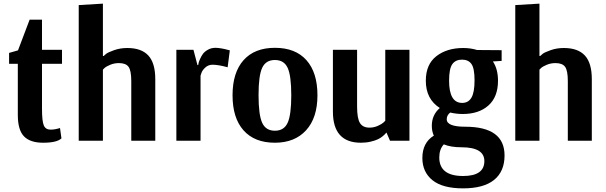

<svg xmlns="http://www.w3.org/2000/svg" viewBox="-20 -774 3331 1056"><path d="M321 -500V-423H211V-176Q211 -107 221 -84Q231 -61 258 -61Q272 -61 285 -63.5Q298 -66 304 -68L310 -70L318 -13Q293 11 217 11Q146 11 112 -24Q78 -59 78 -142V-423H30V-483L79 -497L143 -666H211V-500Z M413 0V-746L546 -754V-466H550Q555 -471 564.5 -478.5Q574 -486 607.5 -498Q641 -510 680 -510Q758 -510 796 -468.5Q834 -427 834 -339V0H702V-328Q702 -386 687 -406.5Q672 -427 634 -427Q609 -427 587 -418Q565 -409 555 -400L546 -391V0Z M1244 -497 1232 -404Q1181 -418 1149 -418Q1126 -418 1109.5 -403Q1093 -388 1088 -373L1083 -358V0H950V-500H1044L1066 -416H1070Q1071 -420 1072 -426.5Q1073 -433 1080 -449Q1087 -465 1096 -477.5Q1105 -490 1123.5 -500.5Q1142 -511 1165 -511Q1179 -511 1199 -507.5Q1219 -504 1232 -500Z M1402 -251Q1402 -142 1422 -98.5Q1442 -55 1492 -55Q1542 -55 1562 -98.5Q1582 -142 1582 -250Q1582 -358 1562 -401Q1542 -444 1492 -444Q1442 -444 1422 -401Q1402 -358 1402 -251ZM1726 -250Q1726 -126 1663.5 -57.5Q1601 11 1492 11Q1380 11 1319.5 -57Q1259 -125 1259 -250Q1259 -375 1319.5 -443Q1380 -511 1492 -511Q1605 -511 1665.5 -443Q1726 -375 1726 -250Z M2232 -500V0H2125L2106 -44H2104Q2102 -42 2099 -38Q2096 -34 2084.5 -24.5Q2073 -15 2058.5 -8Q2044 -1 2019 5Q1994 11 1965 11Q1811 11 1811 -160V-500H1944V-188Q1944 -122 1960 -97Q1976 -72 2012 -72Q2036 -72 2057.5 -81.5Q2079 -91 2089 -100L2099 -110V-500Z M2450 -330Q2450 -208 2522 -208Q2556 -208 2573 -237Q2590 -266 2590 -332Q2590 -398 2573 -422Q2556 -446 2521 -446Q2486 -446 2468 -421.5Q2450 -397 2450 -330ZM2518 36Q2459 36 2421 20Q2396 47 2396 92Q2396 194 2527 194Q2644 194 2644 112Q2644 36 2518 36ZM2528 -510Q2568 -510 2604 -499L2739 -498V-439L2691 -436Q2719 -394 2719 -330Q2719 -241 2666.5 -194Q2614 -147 2525 -147Q2491 -147 2456 -155Q2437 -140 2437 -118Q2437 -77 2539 -77Q2755 -77 2755 81Q2755 169 2697.5 215.5Q2640 262 2527 262Q2414 262 2358.5 217Q2303 172 2303 95Q2303 11 2366 -28Q2355 -52 2355 -82Q2355 -142 2399 -180Q2322 -229 2322 -330Q2322 -420 2380 -465Q2438 -510 2528 -510Z M2814 0V-746L2947 -754V-466H2951Q2956 -471 2965.5 -478.5Q2975 -486 3008.5 -498Q3042 -510 3081 -510Q3159 -510 3197 -468.5Q3235 -427 3235 -339V0H3103V-328Q3103 -386 3088 -406.5Q3073 -427 3035 -427Q3010 -427 2988 -418Q2966 -409 2956 -400L2947 -391V0Z"/></svg>

Font: ArsenalBold
Style: Bold
Weight: 700
Designer: Andrij Shevchenko
Foundry: Stairsfor.com
Version: Version 1.000